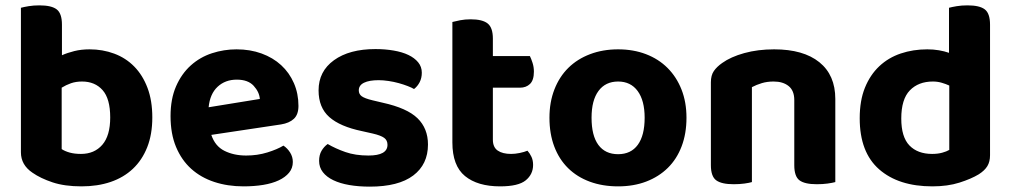

<svg xmlns="http://www.w3.org/2000/svg" viewBox="-20 -680 3771 716"><path d="M314 -496Q363 -496 406 -480Q449 -464 480.5 -432Q512 -400 530 -352.5Q548 -305 548 -242Q548 -179 529 -131Q510 -83 475.5 -50.5Q441 -18 392.5 -1.5Q344 15 284 15Q221 15 176 0Q131 -15 101 -36Q58 -65 58 -112V-651Q69 -654 87 -657Q105 -660 127 -660Q172 -660 191.5 -645Q211 -630 211 -588V-474Q231 -483 257 -489.5Q283 -496 314 -496ZM286 -376Q263 -376 244.5 -369.5Q226 -363 210 -353V-124Q222 -116 240 -111Q258 -106 282 -106Q332 -106 361.5 -140Q391 -174 391 -242Q391 -312 362.5 -344Q334 -376 286 -376Z M768 -177Q782 -135 817 -117.5Q852 -100 898 -100Q940 -100 977 -111.5Q1014 -123 1037 -137Q1052 -127 1062 -111Q1072 -95 1072 -76Q1072 -53 1058 -36Q1044 -19 1019.5 -7.5Q995 4 961.5 9.5Q928 15 888 15Q829 15 779 -1.5Q729 -18 693 -50.5Q657 -83 636.5 -132Q616 -181 616 -247Q616 -311 636.5 -358Q657 -405 691.5 -436Q726 -467 770.5 -481.5Q815 -496 862 -496Q913 -496 955.5 -480.5Q998 -465 1028.5 -437Q1059 -409 1076 -370Q1093 -331 1093 -285Q1093 -253 1076 -237Q1059 -221 1028 -216ZM863 -383Q820 -383 791.5 -356.5Q763 -330 758 -280L949 -311Q947 -337 926 -360Q905 -383 863 -383Z M1576 -141Q1576 -67 1521 -25.5Q1466 16 1359 16Q1317 16 1282.5 10Q1248 4 1223 -8Q1198 -20 1184 -38Q1170 -56 1170 -80Q1170 -102 1179 -117.5Q1188 -133 1202 -143Q1231 -126 1268 -113Q1305 -100 1354 -100Q1425 -100 1425 -140Q1425 -157 1412.5 -166Q1400 -175 1370 -182L1330 -191Q1248 -208 1208 -243.5Q1168 -279 1168 -343Q1168 -414 1225.5 -455.5Q1283 -497 1380 -497Q1416 -497 1448 -491.5Q1480 -486 1503 -475Q1526 -464 1539.5 -447.5Q1553 -431 1553 -409Q1553 -389 1545 -373.5Q1537 -358 1524 -348Q1516 -353 1500.5 -359Q1485 -365 1467 -370Q1449 -375 1429 -378Q1409 -381 1392 -381Q1357 -381 1337.5 -371.5Q1318 -362 1318 -343Q1318 -329 1329 -321Q1340 -313 1369 -306L1407 -297Q1498 -277 1537 -239Q1576 -201 1576 -141Z M1818 -159Q1818 -131 1836 -118.5Q1854 -106 1886 -106Q1901 -106 1918 -109.5Q1935 -113 1947 -118Q1956 -108 1962 -95Q1968 -82 1968 -65Q1968 -30 1940.5 -7.5Q1913 15 1845 15Q1761 15 1714 -23.5Q1667 -62 1667 -149V-598Q1678 -601 1696 -604.5Q1714 -608 1735 -608Q1779 -608 1798.5 -592.5Q1818 -577 1818 -536V-471H1956Q1961 -461 1966 -445.5Q1971 -430 1971 -413Q1971 -381 1956.5 -367Q1942 -353 1919 -353H1818V-159Z M2540 -241Q2540 -182 2522 -134.5Q2504 -87 2470.5 -54Q2437 -21 2390 -3Q2343 15 2285 15Q2227 15 2179.5 -2.5Q2132 -20 2098.5 -53Q2065 -86 2047 -133.5Q2029 -181 2029 -241Q2029 -299 2047.5 -346.5Q2066 -394 2099.5 -427Q2133 -460 2180.5 -478Q2228 -496 2285 -496Q2342 -496 2389 -478Q2436 -460 2469.5 -426.5Q2503 -393 2521.5 -346Q2540 -299 2540 -241ZM2285 -376Q2238 -376 2212 -341Q2186 -306 2186 -241Q2186 -174 2211.5 -139.5Q2237 -105 2285 -105Q2333 -105 2358.5 -140Q2384 -175 2384 -241Q2384 -305 2358 -340.5Q2332 -376 2285 -376Z M2942 -307Q2942 -342 2921 -359Q2900 -376 2865 -376Q2841 -376 2821 -370Q2801 -364 2784 -355V-1Q2774 2 2756 4.5Q2738 7 2716 7Q2671 7 2651 -7.5Q2631 -22 2631 -64V-373Q2631 -399 2642 -415Q2653 -431 2673 -445Q2705 -468 2755.5 -482Q2806 -496 2867 -496Q2976 -496 3035.5 -448Q3095 -400 3095 -311V-1Q3084 2 3066 4.5Q3048 7 3026 7Q2981 7 2961.5 -7.5Q2942 -22 2942 -64V-307Z M3438 -496Q3461 -496 3481.5 -492.5Q3502 -489 3519 -483V-651Q3530 -654 3548 -657Q3566 -660 3588 -660Q3633 -660 3652.5 -645Q3672 -630 3672 -588V-101Q3672 -77 3662 -60.5Q3652 -44 3630 -30Q3602 -13 3558 1Q3514 15 3457 15Q3331 15 3258.5 -48.5Q3186 -112 3186 -239Q3186 -305 3205.5 -353Q3225 -401 3259 -433Q3293 -465 3339 -480.5Q3385 -496 3438 -496ZM3520 -361Q3507 -367 3491.5 -371.5Q3476 -376 3459 -376Q3405 -376 3373 -343Q3341 -310 3341 -238Q3341 -169 3371.5 -137.5Q3402 -106 3456 -106Q3477 -106 3493.5 -110.5Q3510 -115 3520 -121Z"/></svg>

Font: Baloo Tammudu 2
Style: Bold
Weight: 700
Designer: Maithili Shingre, Omkar Shende and Ek Type
Foundry: Ek Type
Version: Version 1.640;hotconv 1.0.111;makeotfexe 2.5.65597; ttfautoh